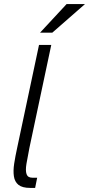

<svg xmlns="http://www.w3.org/2000/svg" viewBox="-20 -920 436 940"><path d="M138 -50 128 0Q89 0 70.5 -15Q52 -30 48 -57Q44 -84 49.5 -119.5Q55 -155 64 -196L171 -700H231L124 -196Q115 -151 109.5 -118Q104 -85 110 -67.5Q116 -50 138 -50ZM138 -50H162L152 0H128ZM396 -900 236 -760H176L306 -900Z"/></svg>

Font: Epunda Sans Light
Style: Italic
Weight: 300
Italic angle: -12.0243°
Designer: Simon Atzbach
Foundry: typofactur
Version: Version 2.204